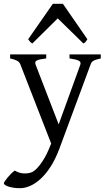

<svg xmlns="http://www.w3.org/2000/svg" viewBox="-43 -738 556 1002"><path d="M482.9 -433.1Q468.3 -429.7 459 -426.8Q449.7 -423.8 443.8 -420.2Q438 -416.5 434.8 -411.9Q431.6 -407.2 429.2 -399.9L266.1 40Q245.6 94.2 220.5 132.8Q195.3 171.4 168.2 196Q141.1 220.7 113.8 232.4Q86.4 244.1 62 244.1Q43.5 244.1 27.8 241.7Q12.2 239.3 1 235.6Q-10.3 231.9 -16.6 227.3Q-22.9 222.7 -22.9 218.3Q-22.9 215.3 -17.1 206.5Q-11.2 197.8 -2.4 187.3Q6.3 176.8 16.4 167Q26.4 157.2 34.2 152.3Q57.6 166 80.8 167Q104 168 122.1 161.1Q130.9 158.2 142.6 147.5Q154.3 136.7 166.3 121.1Q178.2 105.5 189.7 85.7Q201.2 65.9 210 44.9L224.1 11.2L64 -399.9Q59.6 -413.6 46.9 -420.7Q34.2 -427.7 9.8 -433.1V-454.1H198.2V-433.1Q179.2 -430.7 167.2 -428.2Q155.3 -425.8 148.7 -422.1Q142.1 -418.5 141.1 -413.1Q140.1 -407.7 143.1 -399.9L263.2 -88.9L376 -399.9Q378.4 -407.2 376.7 -412.4Q375 -417.5 368.4 -421.1Q361.8 -424.8 349.9 -427.5Q337.9 -430.2 319.8 -433.1V-454.1H482.9ZM413.1 -533.2Q407.2 -523.9 403.8 -519.5Q400.4 -515.1 392.1 -511.2L258.3 -642.1L126 -511.2Q122.1 -513.2 119.4 -515.1Q116.7 -517.1 114.5 -519.5Q112.3 -522 109.9 -525.4Q107.4 -528.8 104 -533.2L232.9 -718.3H285.2Z"/></svg>

Font: Gentium Plus Am
Style: Regular
Weight: 400
Designer: J. Victor Gaultney, Annie Olsen, Iska Routamaa, Becca Hirsbrunner
Foundry: SIL International
Version: Version 5.000